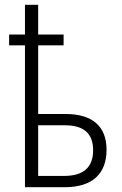

<svg xmlns="http://www.w3.org/2000/svg" viewBox="-20 -780 509 800"><path d="M139 -760H84V-636H18V-591H84V0H250C367 0 424 -58 424 -156C424 -251 368 -305 253 -305H139V-591H245V-636H139ZM250 -258C329 -258 368 -224 368 -154C368 -83 328 -47 247 -47H139V-258Z"/></svg>

Font: Noto Sans Display SemiCondensed Light
Style: Regular
Weight: 300
Width: 4
Designer: Monotype Design Team
Foundry: Monotype Imaging Inc.
Version: Version 1.900